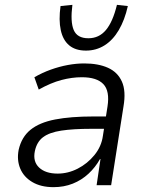

<svg xmlns="http://www.w3.org/2000/svg" viewBox="-20 -765 608 793"><path d="M201 8Q149 8 113.5 -13Q78 -34 63.5 -69Q49 -104 57 -146Q69 -199 106 -229Q143 -259 207.5 -271.5Q272 -284 366 -284H430L422 -233H357Q282 -233 233 -225.5Q184 -218 158 -198.5Q132 -179 124 -141Q115 -98 141.5 -73Q168 -48 218 -48Q261 -48 301 -68.5Q341 -89 370 -124.5Q399 -160 405 -204L424 -325Q434 -389 407 -417.5Q380 -446 318 -446Q277 -446 233.5 -434.5Q190 -423 140 -395L122 -446Q155 -465 190 -477.5Q225 -490 260 -496.5Q295 -503 328 -503Q386 -503 426 -485Q466 -467 483.5 -428Q501 -389 490 -325L439 0H379L395 -108H393Q374 -74 345.5 -47.5Q317 -21 280.5 -6.5Q244 8 201 8ZM335 -556Q292 -556 266 -577.5Q240 -599 231 -640.5Q222 -682 230 -740L279 -745Q270 -675 284.5 -641Q299 -607 345 -607Q389 -607 417.5 -641Q446 -675 463 -745L508 -740Q495 -682 470.5 -640.5Q446 -599 411.5 -577.5Q377 -556 335 -556Z"/></svg>

Font: Nunito Sans 7pt SemiCondensed Light
Style: Italic
Weight: 300
Width: 4
Italic angle: -9°
Designer: Vernon Adams
Foundry: Vernon Adams
Version: Version 3.101;gftools[0.9.27]